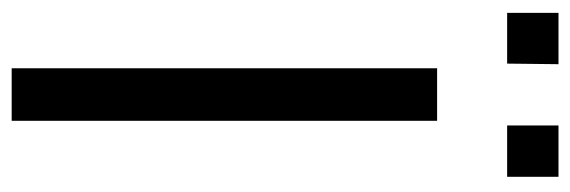

<svg xmlns="http://www.w3.org/2000/svg" viewBox="-344 -633 977 329"><g transform="rotate(90 144.5 -468.5)"><path d="M97 0H187V-729H97ZM283 -849V-937H195V-849ZM89 -849 90 -937H2V-849Z"/></g></svg>

Font: Cheyenne Sans
Style: Regular
Weight: 400
Designer: The Public Sans project authors (U.S. Web Design System), Libre Franklin designed by Pablo Impallari and Rodrigo Fuenzal
Foundry: The Cheyenne Sans Project Authors
Version: Version 2.007